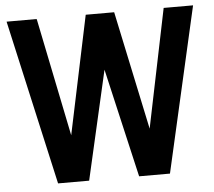

<svg xmlns="http://www.w3.org/2000/svg" viewBox="-50 -745 891 800"><g transform="rotate(-5 395.5 -345.0)"><path d="M6 -690H132L233 -195L337 -690H456L561 -194L663 -690H786L629 0H500L395 -455L291 0H161Z"/></g></svg>

Font: Radio Canada Condensed SemiBold
Style: Regular
Weight: 600
Width: 3
Designer: Charles Daoud, Etienne Aubert Bonn, Alexandre Saumier Demers, Jacques Le Bailly
Foundry: Radio-Canada
Version: Version 2.104; ttfautohint (v1.8.4.7-5d5b);gftools[0.9.28.de